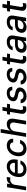

<svg xmlns="http://www.w3.org/2000/svg" viewBox="2334 -3100 779 5486"><g transform="rotate(-90 2723.0 -357.5)"><path d="M25.9 0H132.1L186.8 -333.1C199.6 -404.5 262.8 -456 337.7 -456C360.1 -456 384.6 -452.1 392.8 -449.6L409.8 -551.1C398.8 -553.3 378.6 -553.6 365.1 -553.6C301.1 -553.6 239.7 -517.4 210.6 -458.8H204.9L219.5 -545.5H116.8Z M625 11C752.8 11 848 -62.5 881 -162.6H778.4C754.3 -108.7 701.7 -76.7 640.6 -76.7C544.7 -76.7 494 -121.1 512.4 -240.8H900.9L907 -278.4C938.9 -475.9 835.2 -552.6 710.9 -552.6C559.3 -552.6 439.6 -436.8 411.9 -269.2C383.5 -99.8 464.1 11 625 11ZM526.3 -320.3C541.2 -392 614.7 -464.8 697.4 -464.8C779.8 -464.8 823.5 -403.8 809.3 -320.3Z M1213.8 11C1342.3 11 1437.9 -66.4 1468.8 -172.6H1365.1C1341.6 -113.6 1290.1 -78.8 1229.4 -78.8C1139.2 -78.8 1093.4 -153.8 1113.6 -272.7C1132.1 -389.6 1203.8 -463.1 1293 -463.1C1360.4 -463.1 1394.9 -420.5 1397.7 -369.3H1501.1C1507.5 -479.4 1430.4 -552.6 1306.5 -552.6C1152.3 -552.6 1033 -436.8 1006.4 -270.2C978.7 -105.8 1055.4 11 1213.8 11Z M1713.1 -323.9C1728.3 -410.9 1791.5 -460.6 1867.2 -460.6C1939.6 -460.6 1975.9 -414.1 1962.7 -334.2L1907.3 0H2013.5L2071.7 -346.9C2093.8 -483.3 2030.5 -552.6 1918.7 -552.6C1833.5 -552.6 1775.6 -516 1741.1 -456.7H1734.4L1779.1 -727.3H1674.4L1553.6 0H1659.8Z M2500.7 -545.5H2388.5L2410.2 -676.1H2304L2282.3 -545.5H2202.8L2188.9 -460.2H2268.5L2215.2 -138.1C2198.5 -39.4 2265.3 8.5 2349.4 7.1C2383.5 6.7 2407.3 0.4 2421.5 -4.3L2437.5 -95.9C2413.7 -89.8 2395.2 -87.4 2378.2 -87.4C2343.8 -87.4 2314.3 -98.7 2324.2 -160.2L2374.3 -460.2H2486.9Z M2888.5 -395.2H2987.9C2984 -497.9 2923.7 -552.6 2810.4 -552.6C2688.2 -552.6 2590.9 -488.6 2574.9 -393.1C2561.4 -314.6 2601.2 -262.8 2699.9 -239.7L2788 -219.5C2839.5 -207 2859 -185.7 2853.3 -152C2846.6 -109 2794 -74.2 2725.1 -74.6C2666.9 -74.6 2631.4 -101.9 2621.8 -155.5L2516.3 -156.2C2524.9 -43.7 2596.2 11 2716.6 11C2845.2 11 2947.1 -57.9 2963.4 -155.5C2976.2 -234 2934.3 -282 2837.7 -305L2753.9 -324.9C2696.7 -339.1 2675.4 -359 2681.5 -394.2C2688.2 -437.5 2739.7 -468.4 2800.8 -468.4C2863.3 -468.4 2884.2 -435.4 2888.5 -395.2Z M3424.4 -395.2H3523.8C3519.9 -497.9 3459.5 -552.6 3346.2 -552.6C3224.1 -552.6 3126.8 -488.6 3110.8 -393.1C3097.3 -314.6 3137.1 -262.8 3235.8 -239.7L3323.9 -219.5C3375.4 -207 3394.9 -185.7 3389.2 -152C3382.5 -109 3329.9 -74.2 3261 -74.6C3202.8 -74.6 3167.3 -101.9 3157.7 -155.5L3052.2 -156.2C3060.7 -43.7 3132.1 11 3252.5 11C3381 11 3483 -57.9 3499.3 -155.5C3512.1 -234 3470.2 -282 3373.6 -305L3289.8 -324.9C3232.6 -339.1 3211.3 -359 3217.3 -394.2C3224.1 -437.5 3275.6 -468.4 3336.6 -468.4C3399.1 -468.4 3420.1 -435.4 3424.4 -395.2Z M3935 -545.5H3822.8L3844.5 -676.1H3738.3L3716.6 -545.5H3637.1L3623.2 -460.2H3702.8L3649.5 -138.1C3632.8 -39.4 3699.6 8.5 3783.7 7.1C3817.8 6.7 3841.6 0.4 3855.8 -4.3L3871.8 -95.9C3848 -89.8 3829.5 -87.4 3812.5 -87.4C3778.1 -87.4 3748.6 -98.7 3758.5 -160.2L3808.6 -460.2H3921.2Z M4118.6 12.1C4208.8 12.1 4267 -33.7 4294 -74.6H4298.3L4285.5 0H4389.2L4449.2 -362.2C4475.9 -521 4356.5 -552.6 4269.9 -552.6C4171.2 -552.6 4060.7 -513.8 4027 -384.9H4127.8C4142 -435 4187.9 -466.6 4258.9 -466.6C4327.1 -466.6 4353.7 -429.3 4344.1 -369L4335.9 -316.8H4198.2C4091.6 -316.8 3982.2 -277.7 3961.3 -154.1C3943.9 -47.2 4014.9 12.1 4118.6 12.1ZM4065.3 -152.7C4074.2 -209.5 4128.6 -237.9 4197.4 -237.9H4323.5L4315.7 -196.7C4303.6 -131.4 4243.3 -73.2 4154.8 -73.2C4094.8 -73.2 4056.8 -100.1 4065.3 -152.7Z M4687.9 12.1C4778.1 12.1 4836.3 -33.7 4863.3 -74.6H4867.5L4854.8 0H4958.5L5018.5 -362.2C5045.1 -521 4925.8 -552.6 4839.1 -552.6C4740.4 -552.6 4630 -513.8 4596.2 -384.9H4697.1C4711.3 -435 4757.1 -466.6 4828.1 -466.6C4896.3 -466.6 4922.9 -429.3 4913.4 -369L4905.2 -316.8H4767.4C4660.9 -316.8 4551.5 -277.7 4530.5 -154.1C4513.1 -47.2 4584.2 12.1 4687.9 12.1ZM4634.6 -152.7C4643.5 -209.5 4697.8 -237.9 4766.7 -237.9H4892.8L4884.9 -196.7C4872.9 -131.4 4812.5 -73.2 4724.1 -73.2C4664.1 -73.2 4626.1 -100.1 4634.6 -152.7Z M5445.3 -545.5H5333.1L5354.8 -676.1H5248.6L5226.9 -545.5H5147.4L5133.5 -460.2H5213.1L5159.8 -138.1C5143.1 -39.4 5209.9 8.5 5294 7.1C5328.1 6.7 5351.9 0.4 5366.1 -4.3L5382.1 -95.9C5358.3 -89.8 5339.8 -87.4 5322.8 -87.4C5288.4 -87.4 5258.9 -98.7 5268.8 -160.2L5318.9 -460.2H5431.5Z"/></g></svg>

Font: Margiela Sans Medium
Style: Italic
Weight: 500
Italic angle: -9.39999°
Designer: Stefan Endress, Andreas Faust
Version: Version 1.100;FEAKit 1.0